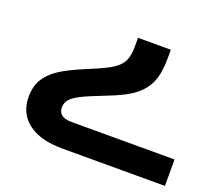

<svg xmlns="http://www.w3.org/2000/svg" viewBox="-99 -447 920 820"><g transform="rotate(20 361.0 -37.5)"><path d="M255.9 240.2Q155.3 240.2 100.1 198.2Q44.9 156.2 44.9 80.1Q44.9 36.1 63.2 3.7Q81.5 -28.8 119.9 -55.4Q158.2 -82 246.1 -118.2Q320.8 -148.9 348.4 -168Q376 -187 387 -210.9Q397.9 -234.9 397.9 -277.8V-314.9H546.9V-274.9Q546.9 -210 529.8 -168.7Q512.7 -127.4 474.6 -97.4Q436.5 -67.4 361.8 -39.1Q277.8 -6.3 248 9.3Q218.3 24.9 206.1 39.8Q193.8 54.7 193.8 75.2Q193.8 120.1 253.9 120.1H722.2V240.2Z"/></g></svg>

Font: Noto Sans Kufi Arabic
Style: Bold
Weight: 700
Designer: Monotype Design team
Foundry: Monotype Imaging Inc.
Version: Version 1.02